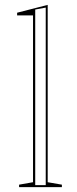

<svg xmlns="http://www.w3.org/2000/svg" viewBox="-20 -765 315 785"><path d="M175 -20 233 -10V0H58V-10L115 -20V-702H50V-713L175 -745ZM124 -8H167V-734L124 -726Z"/></svg>

Font: Kalnia Glaze Thin Light
Style: Regular
Weight: 300
Version: Version 1.110